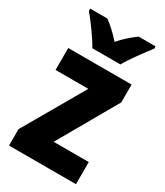

<svg xmlns="http://www.w3.org/2000/svg" viewBox="-191 -845 794 924"><g transform="rotate(30 205.5 -383.0)"><path d="M132 -606H288C311 -648 361 -715 391 -753V-766H297C271 -746 239 -721 209 -686C180 -720 149 -747 123 -766H28V-753C59 -717 111 -645 132 -606ZM391 0V-123H196L383 -450V-549H31V-427H213L19 -91V0Z"/></g></svg>

Font: Noto Sans Gujarati Condensed ExtraBold
Style: Regular
Weight: 800
Width: 3
Designer: Jelle Bosma - Monotype Design Team, Universal Thirst
Foundry: Monotype Imaging Inc.
Version: Version 2.106